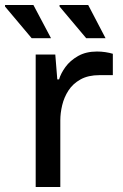

<svg xmlns="http://www.w3.org/2000/svg" viewBox="-65 -744 488 764"><path d="M77 0V-527H155L163 -428H170Q177 -452 195.5 -477.5Q214 -503 245.5 -521Q277 -539 321 -539Q338 -539 354.5 -536.5Q371 -534 384 -530V-445H331Q286 -445 255.5 -428Q225 -411 207.5 -384Q190 -357 182.5 -325.5Q175 -294 175 -265V0ZM278 -592 172 -718V-724H286L355 -592ZM61 -592 -45 -718V-724H68L138 -592Z"/></svg>

Font: Archivo Expanded
Style: Regular
Weight: 400
Width: 7
Designer: Hector Gatti
Foundry: Omnibus-Type
Version: Version 2.001